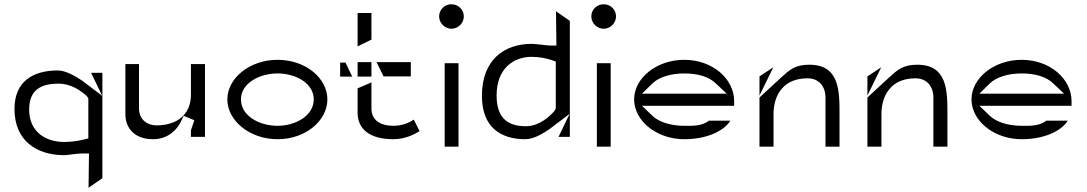

<svg xmlns="http://www.w3.org/2000/svg" viewBox="-20 -693 5107 902"><path d="M386 -243 389 -240 395 -231V-43L376 -38C356 -33 320 -26 282 -26C202 -26 117 -67 117 -179C117 -280 185 -300 255 -300C318 -300 367 -261 386 -243ZM460 -243 366 -314C338 -333 290 -362 252 -362C134 -362 48 -310 48 -181C48 -32 152 36 282 36C301 36 335 28 368 28H398L396 189L461 144V-351H408Z M828 -118 843 -149 893 -128 877 -81V-50H943V-392H877V-249C877 -181 844 -144 809 -125C773 -106 733 -104 717 -104C667 -104 633 -135 633 -184V-392H569V-157C569 -89 614 -39 699 -39C779 -39 817 -96 828 -118Z M1518 -226C1518 -325 1417 -412 1284 -412C1152 -412 1048 -325 1048 -226C1048 -127 1152 -39 1284 -39C1417 -39 1518 -127 1518 -226ZM1454 -226C1454 -149 1368 -102 1284 -102C1199 -102 1112 -148 1112 -226C1112 -303 1200 -348 1284 -348C1368 -348 1454 -303 1454 -226Z M1660 -278V-159C1662 -88 1715 -39 1828 -39C1882 -39 1926 -61 1951 -77L1924 -131C1903 -117 1870 -102 1828 -102C1768 -102 1725 -128 1725 -183V-306ZM1782 -334H1910V-401H1749ZM1725 -507V-632H1660V-475ZM1603 -399H1578V-333H1635ZM1660 -401V-333H1725V-401Z M2159 -616C2159 -648 2133 -673 2101 -673C2069 -673 2043 -648 2043 -616C2043 -584 2070 -558 2101 -558C2132 -558 2159 -584 2159 -616ZM2134 -396H2069V-4H2134Z M2574 -410 2591 -404V-183L2586 -174L2584 -171C2567 -151 2516 -100 2451 -100C2378 -100 2313 -127 2313 -244C2313 -373 2394 -426 2478 -426C2516 -426 2551 -418 2574 -410ZM2594 -479H2563H2562C2534 -481 2498 -487 2478 -487C2350 -487 2244 -413 2244 -243C2244 -95 2332 -39 2448 -39C2487 -39 2530 -65 2562 -87L2656 -158L2604 -50H2657V-595L2592 -640Z M2874 -616C2874 -648 2848 -673 2816 -673C2784 -673 2758 -648 2758 -616C2758 -584 2785 -558 2816 -558C2847 -558 2874 -584 2874 -616ZM2849 -396H2784V-4H2849Z M3195 -348C3257 -348 3312 -333 3345 -299L3394 -253H2996L3044 -300C3075 -331 3132 -348 3195 -348ZM3195 -39C3306 -39 3384 -81 3411 -126H3310C3278 -99 3226 -102 3195 -102C3133 -102 3076 -119 3045 -149L2996 -196H3429V-218C3429 -322 3328 -412 3195 -412C3063 -412 2959 -325 2959 -226C2959 -218 2960 -210 2961 -203C2975 -114 3073 -39 3195 -39Z M3548 -4H3614V-158C3614 -200 3625 -251 3662 -286C3686 -309 3722 -325 3774 -325C3829 -325 3858 -285 3858 -235V-4H3924V-158C3924 -268 3923 -389 3782 -389C3714 -389 3689 -364 3652 -331L3548 -235ZM3613 -377 3548 -334V-244Z M4055 -4H4121V-158C4121 -200 4132 -251 4169 -286C4193 -309 4229 -325 4281 -325C4336 -325 4365 -285 4365 -235V-4H4431V-158C4431 -268 4430 -389 4289 -389C4221 -389 4196 -364 4159 -331L4055 -235ZM4120 -377 4055 -334V-244Z M4780 -348C4842 -348 4897 -333 4930 -299L4979 -253H4581L4629 -300C4660 -331 4717 -348 4780 -348ZM4780 -39C4891 -39 4969 -81 4996 -126H4895C4863 -99 4811 -102 4780 -102C4718 -102 4661 -119 4630 -149L4581 -196H5014V-218C5014 -322 4913 -412 4780 -412C4648 -412 4544 -325 4544 -226C4544 -218 4545 -210 4546 -203C4560 -114 4658 -39 4780 -39Z"/></svg>

Font: Charger Static
Style: 2
Weight: 1000
Designer: Jasper
Foundry: KineticPlasma Fonts/Cannot Into Space Fonts
Version: Version 1.1